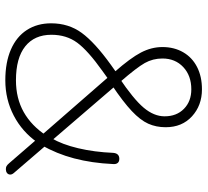

<svg xmlns="http://www.w3.org/2000/svg" viewBox="-48 -704 761 704"><g transform="rotate(90 332.0 -352.5)"><path d="M66 -160Q66 -224 101 -272Q136 -320 218 -379L249 -401L244 -393Q193 -451 173 -489.5Q153 -528 153 -568Q153 -611 172 -644Q191 -677 226 -695Q261 -713 308 -713Q367 -713 407 -676.5Q447 -640 447 -580Q447 -545 434 -516Q421 -487 387.5 -455.5Q354 -424 293 -383L295 -396L497 -161H487Q510 -200 524 -259Q538 -318 541 -388Q542 -399 547.5 -404.5Q553 -410 563 -410Q573 -410 578 -404Q583 -398 582 -387Q575 -232 513 -126L511 -144L615 -23Q621 -16 620.5 -9Q620 -2 614.5 2Q609 6 601 6Q594 6 589.5 3.5Q585 1 579 -6L489 -110H503Q464 -54 404.5 -23Q345 8 275 8Q209 8 162 -12.5Q115 -33 90.5 -71Q66 -109 66 -160ZM478 -143V-123L261 -372H274L242 -349Q166 -295 137 -255.5Q108 -216 108 -161Q108 -99 150.5 -65Q193 -31 275 -31Q341 -31 391.5 -59.5Q442 -88 478 -143ZM195 -568Q195 -533 211.5 -503.5Q228 -474 281 -413L265 -409Q344 -462 375.5 -499.5Q407 -537 407 -576Q407 -620 379.5 -647Q352 -674 308 -674Q258 -674 226.5 -644.5Q195 -615 195 -568Z"/></g></svg>

Font: SN Pro Thin
Style: Regular
Weight: 200
Designer: Tobias Whetton
Foundry: Supernotes
Version: Version 1.003;Glyphs 3.3 (3324)